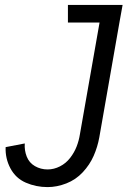

<svg xmlns="http://www.w3.org/2000/svg" viewBox="-20 -755 540 783"><path d="M174 8Q127 8 85.5 -10Q44 -28 22.5 -68.5Q1 -109 3 -155L81 -170Q79 -142 89 -116.5Q99 -91 122.5 -77.5Q146 -64 174 -64Q200 -64 224.5 -76.5Q249 -89 266 -111Q283 -133 292.5 -157.5Q302 -182 306 -208L386 -663H257V-735H480L467 -663L385 -195Q378 -156 362 -119.5Q346 -83 317.5 -52.5Q289 -22 250.5 -7Q212 8 174 8Z"/></svg>

Font: Iosevka SS08
Style: Italic
Weight: 400
Italic angle: -10°
Monospace: yes
Designer: Belleve Invis
Foundry: Belleve Invis
Version: 2.1.0; ttfautohint (v1.8.2)